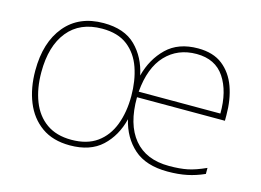

<svg xmlns="http://www.w3.org/2000/svg" viewBox="-79 -678 1125 829"><g transform="rotate(15 483.5 -264.0)"><path d="M714 -538Q782 -538 824 -505Q866 -472 886 -416.5Q906 -361 906 -291V-266H513Q512 -145 566 -80Q620 -15 723 -15Q771 -15 805.5 -22Q840 -29 886 -50V-23Q848 -6 809.5 2Q771 10 723 10Q626 10 572 -38Q518 -86 500 -164Q481 -87 429 -38.5Q377 10 286 10Q210 10 159.5 -26Q109 -62 84 -124Q59 -186 59 -264Q59 -390 120.5 -464Q182 -538 292 -538Q385 -538 435.5 -488Q486 -438 502 -360Q522 -437 574 -487.5Q626 -538 714 -538ZM292 -513Q193 -513 139.5 -447Q86 -381 86 -264Q86 -191 108 -134.5Q130 -78 174.5 -46.5Q219 -15 286 -15Q356 -15 400.5 -47Q445 -79 466.5 -135.5Q488 -192 488 -264Q488 -333 468.5 -389.5Q449 -446 406 -479.5Q363 -513 292 -513ZM714 -513Q630 -513 576.5 -456.5Q523 -400 514 -291H879Q880 -390 839 -451.5Q798 -513 714 -513Z"/></g></svg>

Font: Noto Sans Lao Looped Thin
Style: Regular
Weight: 100
Designer: Mark Frömberg, Ben Mitchell
Foundry: The Fontpad Ltd
Version: Version 1.002; ttfautohint (v1.8.4.7-5d5b)